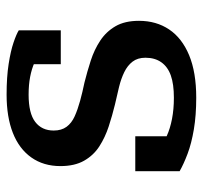

<svg xmlns="http://www.w3.org/2000/svg" viewBox="-36 -552 600 567"><g transform="rotate(-90 263.5 -268.0)"><path d="M377 -138Q377 -161 365.5 -176Q354 -191 334.5 -200.5Q315 -210 290.5 -216Q266 -222 239 -228Q206 -236 174 -246.5Q142 -257 115.5 -274Q89 -291 73 -319Q57 -347 57 -389Q57 -439 82.5 -475Q108 -511 155 -529.5Q202 -548 268 -548Q320 -548 358.5 -542Q397 -536 422 -527.5Q447 -519 458 -512V-388H358V-489Q370 -490 377.5 -486.5Q385 -483 389 -477Q393 -471 394.5 -462.5Q396 -454 394 -444Q382 -457 363 -465.5Q344 -474 320.5 -478.5Q297 -483 268 -483Q213 -483 187.5 -463.5Q162 -444 162 -409Q162 -386 173 -371Q184 -356 204 -347Q224 -338 249.5 -331Q275 -324 304 -318Q336 -310 368.5 -299.5Q401 -289 427.5 -271.5Q454 -254 470 -226.5Q486 -199 486 -157Q486 -106 460.5 -68Q435 -30 384.5 -9Q334 12 259 12Q207 12 165.5 5Q124 -2 93.5 -13.5Q63 -25 42 -37V-168H145V-34Q128 -41 119 -49.5Q110 -58 106.5 -67Q103 -76 104 -84Q105 -92 109 -98Q124 -85 146 -75Q168 -65 196.5 -59.5Q225 -54 259 -54Q299 -54 324.5 -63Q350 -72 363.5 -91Q377 -110 377 -138Z"/></g></svg>

Font: Roboto Serif Medium
Style: Regular
Weight: 500
Designer: Greg Gazdowicz
Foundry: Commercial Type
Version: Version 1.008